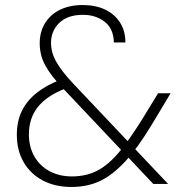

<svg xmlns="http://www.w3.org/2000/svg" viewBox="-20 -732 735 764"><path d="M590 0 231 -380Q183 -430 160.5 -471Q138 -512 138 -560Q138 -605 159 -639.5Q180 -674 218.5 -693Q257 -712 310 -712Q360 -712 398 -694Q436 -676 457.5 -642.5Q479 -609 479 -563H433Q432 -618 396.5 -645.5Q361 -673 310 -673Q249 -673 216 -641Q183 -609 183 -561Q183 -523 204 -486Q225 -449 267 -404L649 0ZM264 12Q200 12 151 -13.5Q102 -39 74.5 -86Q47 -133 47 -196Q47 -248 66 -288.5Q85 -329 123.5 -360.5Q162 -392 219 -414L235 -420L265 -390L236 -378Q165 -350 130 -305.5Q95 -261 95 -197Q95 -148 116.5 -110Q138 -72 177 -51Q216 -30 266 -30Q329 -30 376.5 -58Q424 -86 472 -149Q494 -178 518.5 -215Q543 -252 570 -297L609 -361H659L605 -271Q579 -227 554.5 -189.5Q530 -152 506 -122Q452 -54 395.5 -21Q339 12 264 12Z"/></svg>

Font: DM Sans 11pt ExtraLight
Style: Regular
Weight: 250
Version: Version 4.004;gftools[0.9.30]